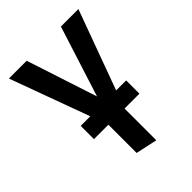

<svg xmlns="http://www.w3.org/2000/svg" viewBox="-206 -607 932 932"><g transform="rotate(-45 260.0 -141.0)"><path d="M105 -91V0H417V-91ZM498 -500H378L262 -136L143 -500H21L204 0V194L315 218V0Z"/></g></svg>

Font: Advent Pro Expanded
Style: Bold
Weight: 700
Width: 7
Designer: VivaRado, Andreas Kalpakidis
Foundry: VivaRado, Andreas Kalpakidis
Version: Version 3.000